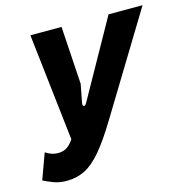

<svg xmlns="http://www.w3.org/2000/svg" viewBox="-152 -800 885 911"><g transform="rotate(-15 290.5 -344.0)"><path d="M66 12Q30 12 1 1Q-28 -10 -47 -20L-1 -146Q12 -137 27.5 -131.5Q43 -126 59 -126Q85 -126 102.5 -137Q120 -148 137 -173L77 -700H230L248 -416L231 -328Q228 -312 235 -310.5Q242 -309 249 -321L461 -700H628L334 -217Q279 -126 236.5 -76.5Q194 -27 154 -7.5Q114 12 66 12Z"/></g></svg>

Font: Finlandica
Style: Bold Italic
Weight: 700
Italic angle: -8°
Designer: Niklas Ekholm, Juho Hiilivirta, Jaakko Suomalainen
Foundry: Helsinki Type Studio
Version: Version 1.064; ttfautohint (v1.8.4.7-5d5b)